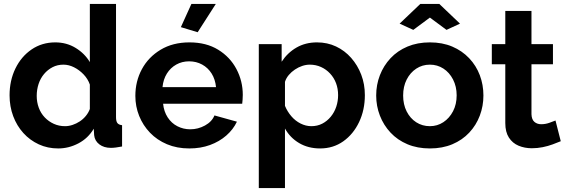

<svg xmlns="http://www.w3.org/2000/svg" viewBox="-20 -750 2900 983"><path d="M263 -533Q321 -533 367.5 -504.5Q414 -476 440 -432V-730H574V-150Q574 -129 581 -120Q588 -111 605 -109V0Q570 7 548 7Q512 7 488.5 -11Q465 -29 462 -58L460 -91Q431 -42 381.5 -16Q332 10 278 10Q224 10 178.5 -11Q133 -32 99.5 -69Q66 -106 47.5 -155.5Q29 -205 29 -262Q29 -338 59 -399.5Q89 -461 142 -497Q195 -533 263 -533ZM440 -317Q430 -346 408 -369Q386 -392 359 -405.5Q332 -419 305 -419Q274 -419 249 -406Q224 -393 205.5 -371Q187 -349 177.5 -320Q168 -291 168 -259Q168 -227 178.5 -198.5Q189 -170 209 -149Q229 -128 255.5 -116Q282 -104 313 -104Q332 -104 351.5 -110.5Q371 -117 388.5 -128.5Q406 -140 419.5 -156.5Q433 -173 440 -192Z M673 -259Q673 -334 706.5 -396Q740 -458 802.5 -495.5Q865 -533 950 -533Q1036 -533 1097 -495.5Q1158 -458 1190.5 -396.5Q1223 -335 1223 -264Q1223 -252 1222 -239.5Q1221 -227 1220 -219H815Q819 -179 838.5 -149Q858 -119 888.5 -103.5Q919 -88 954 -88Q994 -88 1029.5 -107.5Q1065 -127 1078 -159L1193 -127Q1174 -87 1138.5 -56Q1103 -25 1055 -7.5Q1007 10 949 10Q886 10 835 -11.5Q784 -33 748 -70.5Q712 -108 692.5 -156.5Q673 -205 673 -259ZM1086 -304Q1082 -344 1063.5 -373.5Q1045 -403 1015 -419.5Q985 -436 948 -436Q912 -436 882.5 -419.5Q853 -403 834.5 -373.5Q816 -344 812 -304ZM992 -585 906 -611 960 -730H1085Z M1439 -92V213H1305V-524H1422V-434Q1452 -480 1498 -506.5Q1544 -533 1603 -533Q1656 -533 1700.5 -512Q1745 -491 1778 -453.5Q1811 -416 1829.5 -367.5Q1848 -319 1848 -263Q1848 -187 1818.5 -125Q1789 -63 1737.5 -26.5Q1686 10 1619 10Q1558 10 1511.5 -17.5Q1465 -45 1439 -92ZM1711 -263Q1711 -296 1700.5 -324Q1690 -352 1670 -373.5Q1650 -395 1623.5 -407Q1597 -419 1566 -419Q1547 -419 1527.5 -412.5Q1508 -406 1490 -394Q1472 -382 1458.5 -366Q1445 -350 1439 -331V-208Q1451 -179 1471.5 -155Q1492 -131 1519 -117.5Q1546 -104 1574 -104Q1605 -104 1630 -117Q1655 -130 1673.5 -152.5Q1692 -175 1701.5 -203.5Q1711 -232 1711 -263Z M1906 -261Q1906 -316 1925 -365Q1944 -414 1979.5 -452Q2015 -490 2066 -511.5Q2117 -533 2181 -533Q2245 -533 2295.5 -511.5Q2346 -490 2382 -452Q2418 -414 2436.5 -365Q2455 -316 2455 -261Q2455 -207 2436.5 -158Q2418 -109 2382.5 -71Q2347 -33 2296 -11.5Q2245 10 2181 10Q2117 10 2066 -11.5Q2015 -33 1979.5 -71Q1944 -109 1925 -158Q1906 -207 1906 -261ZM2181 -104Q2219 -104 2250 -124.5Q2281 -145 2299.5 -180.5Q2318 -216 2318 -262Q2318 -307 2299.5 -343Q2281 -379 2250 -399Q2219 -419 2181 -419Q2142 -419 2111 -398.5Q2080 -378 2062 -342.5Q2044 -307 2044 -261Q2044 -215 2062 -179.5Q2080 -144 2111 -124Q2142 -104 2181 -104ZM2026 -629 2132 -730H2229L2335 -629L2266 -597L2181 -660L2096 -597Z M2851 -27Q2834 -20 2810 -11Q2786 -2 2758.5 3.5Q2731 9 2703 9Q2666 9 2635 -4Q2604 -17 2585.5 -45.5Q2567 -74 2567 -120V-421H2498V-524H2567V-694H2701V-524H2811V-421H2701V-165Q2702 -138 2716 -126Q2730 -114 2751 -114Q2772 -114 2792 -121Q2812 -128 2824 -133Z"/></svg>

Font: YasnoRaleway
Style: Bold
Weight: 700
Designer: Matt McInerney, Pablo Impallari, Rodrigo Fuenzalida
Foundry: Matt McInerney, Pablo Impallari, Rodrigo Fuenzalida
Version: Version 4.026